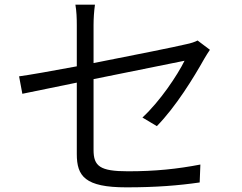

<svg xmlns="http://www.w3.org/2000/svg" viewBox="-20 -790 1040 825"><path d="M882 -576 829 -616C818 -610 800 -604 780 -600C739 -590 556 -553 382 -519V-682C382 -710 384 -741 388 -770H304C309 -741 310 -711 310 -682V-505C203 -485 107 -468 62 -462L76 -387L310 -435V-128C310 -33 345 15 523 15C651 15 748 7 838 -6L841 -83C742 -64 648 -54 530 -54C409 -54 382 -76 382 -146V-450L773 -529C743 -468 668 -355 592 -285L654 -248C736 -332 812 -456 858 -538C865 -550 875 -566 882 -576Z"/></svg>

Font: ChiuKong Gothic CL Normal
Style: Regular
Weight: 350
Designer: Ryoko NISHIZUKA 西塚涼子 (kana, bopomofo & ideographs); Paul D. Hunt (Latin, Greek & Cyrillic); Sandoll Communications 산돌커뮤니
Foundry: Adobe
Version: Version 1.300